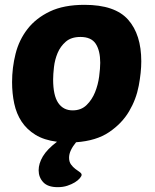

<svg xmlns="http://www.w3.org/2000/svg" viewBox="-20 -580 640 795"><path d="M565 -326Q565 -281 554.5 -225Q544 -169 514.5 -119Q485 -69 432 -33Q379 3 295 9Q281 26 273.5 42Q266 58 266 73Q266 90 274 101Q282 112 292 119.5Q302 127 310 132.5Q318 138 318 144Q318 149 310.5 158Q303 167 290 175Q277 183 259 189Q241 195 219 195Q178 195 159 174.5Q140 154 140 125Q140 97 157.5 67.5Q175 38 216 7Q162 0 126.5 -22Q91 -44 69.5 -76.5Q48 -109 39 -151Q30 -193 30 -240Q30 -300 44.5 -357.5Q59 -415 94 -460Q129 -505 186.5 -532.5Q244 -560 330 -560Q456 -560 510.5 -498.5Q565 -437 565 -326ZM313 -427Q275 -427 252.5 -407.5Q230 -388 218.5 -360.5Q207 -333 203.5 -302.5Q200 -272 200 -251Q200 -185 221 -154Q242 -123 281 -123Q316 -123 338.5 -145Q361 -167 373.5 -198Q386 -229 390.5 -263Q395 -297 395 -320Q395 -370 376.5 -398.5Q358 -427 313 -427Z"/></svg>

Font: Poetsen One
Style: Regular
Weight: 400
Designer: Pablo Impallari, Rodrigo Fuenzalida
Foundry: Pablo Impallari, Rodrigo Fuenzalida
Version: Version 1.001; ttfautohint (v0.93) -l 8 -r 50 -G 200 -x 14 -